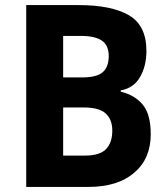

<svg xmlns="http://www.w3.org/2000/svg" viewBox="-20 -734 661 754"><path d="M289 -714Q418 -714 486.5 -674Q555 -634 555 -534Q555 -475 530 -431.5Q505 -388 454 -379V-374Q509 -361 540.5 -323Q572 -285 572 -207Q572 -111 507 -55.5Q442 0 328 0H83V-714ZM303 -430Q360 -430 383.5 -450.5Q407 -471 407 -514Q407 -556 380 -574.5Q353 -593 297 -593H228V-430ZM228 -312V-123H313Q372 -123 396.5 -148.5Q421 -174 421 -221Q421 -264 395.5 -288Q370 -312 308 -312Z"/></svg>

Font: Noto Sans Gujarati UI SemiCondensed
Style: Bold
Weight: 700
Width: 4
Designer: Jelle Bosma - Monotype Design Team, Universal Thirst
Foundry: Monotype Imaging Inc.
Version: Version 2.106; ttfautohint (v1.8.4.7-5d5b)